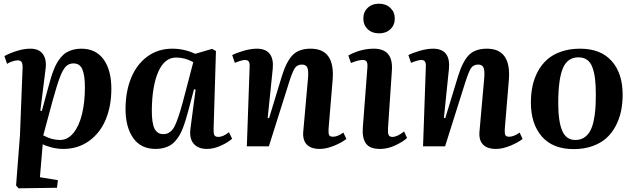

<svg xmlns="http://www.w3.org/2000/svg" viewBox="-20 -791 3429 1038"><path d="M87.9 -59.1 102.1 -423.8Q103 -445.8 96.9 -455.3Q90.8 -464.8 76.2 -464.8Q64 -464.8 46.9 -459.2Q29.8 -453.6 18.1 -445.8L3.9 -487.8Q30.8 -502.9 69.8 -515.4Q108.9 -527.8 145 -527.8Q191.4 -527.8 212.4 -497.8Q233.4 -467.8 226.1 -416L198.2 -192.9L206.1 -190.9L241.2 -319.8Q249 -349.1 255.4 -370.1Q261.7 -391.1 270.8 -414.3Q279.8 -437.5 289.3 -453.1Q298.8 -468.8 312 -484.1Q325.2 -499.5 340.6 -508.3Q356 -517.1 376 -522.5Q396 -527.8 419.9 -527.8Q498 -527.8 540 -470Q582 -412.1 582 -311Q582 -218.3 551.8 -145.3Q521.5 -72.3 461.7 -29.1Q401.9 14.2 321.8 14.2Q292.5 14.2 261.2 6.6Q230 -1 210.9 -11.2L195.8 167L293 183.1L288.1 224.1L80.1 227.1L66.9 211.9ZM377 -448.2Q352.1 -448.2 335.7 -431.2Q319.3 -414.1 303.5 -372.3Q287.6 -330.6 263.2 -242.2L213.9 -59.1Q259.8 -34.2 304.2 -34.2Q345.7 -34.2 376.5 -71.5Q407.2 -108.9 423.1 -172.9Q439 -236.8 439 -318.8Q439 -382.8 425.5 -415.5Q412.1 -448.2 377 -448.2Z M1147.5 -515.1 1134.8 -94.2Q1133.8 -70.3 1138.9 -60.5Q1144 -50.8 1160.6 -50.8Q1186.5 -50.8 1217.8 -76.2L1234.9 -41Q1213.4 -21.5 1174.6 -3.7Q1135.7 14.2 1098.6 14.2Q1050.8 14.2 1026.6 -14.6Q1002.4 -43.5 1009.8 -97.2L1037.6 -307.1L1028.8 -308.1L996.6 -187Q988.8 -159.2 982.9 -139.9Q977.1 -120.6 968.3 -97.7Q959.5 -74.7 950.4 -59.8Q941.4 -44.9 928.5 -29.5Q915.5 -14.2 900.4 -5.4Q885.3 3.4 865.5 8.8Q845.7 14.2 821.8 14.2Q741.2 14.2 700 -44.9Q658.7 -104 658.7 -201.2Q658.7 -295.4 688.7 -369.1Q718.8 -442.9 776.6 -485.4Q834.5 -527.8 911.6 -527.8Q976.6 -527.8 1035.6 -500L1126.5 -526.9ZM862.8 -65.9Q878.9 -65.9 890.6 -72Q902.3 -78.1 912.8 -90.8Q923.3 -103.5 933.6 -129.9Q943.8 -156.2 954.1 -189.7Q964.4 -223.1 978.5 -277.8L1024.9 -455.1Q979.5 -480 932.6 -480Q869.6 -480 835.9 -403.3Q802.2 -326.7 800.8 -196.8Q800.3 -127 814.9 -96.4Q829.6 -65.9 862.8 -65.9Z M1836.4 -74.2 1852.5 -40Q1829.6 -21 1786.9 -3.4Q1744.1 14.2 1709.5 14.2Q1660.6 14.2 1637.9 -10.3Q1615.2 -34.7 1619.6 -81.1L1645.5 -372.1Q1648.4 -411.6 1640.9 -426.8Q1633.3 -441.9 1612.3 -441.9Q1586.4 -441.9 1573.5 -422.1Q1560.5 -402.3 1541.5 -341.8L1433.6 0H1314.5L1329.6 -430.2Q1330.6 -449.2 1325 -458Q1319.3 -466.8 1304.7 -466.8Q1287.6 -466.8 1249.5 -451.2L1235.4 -493.2Q1254.9 -503.9 1295.2 -515.9Q1335.4 -527.8 1368.7 -527.8Q1416 -527.8 1437.7 -500.5Q1459.5 -473.1 1454.6 -419.9L1427.2 -153.8L1434.6 -151.9L1503.4 -377.9Q1527.8 -457.5 1561.5 -492.7Q1595.2 -527.8 1659.7 -527.8Q1792 -527.8 1778.3 -358.9L1756.3 -94.2Q1754.9 -70.3 1759.3 -61Q1763.7 -51.8 1780.3 -51.8Q1805.2 -51.8 1836.4 -74.2Z M2029.3 -771Q2066.4 -771 2090.3 -748.3Q2114.3 -725.6 2114.3 -690.9Q2114.3 -655.8 2090.8 -633.3Q2067.4 -610.8 2030.3 -610.8Q1991.2 -610.8 1967.8 -633.3Q1944.3 -655.8 1944.3 -690.9Q1944.3 -726.1 1967.8 -748.5Q1991.2 -771 2029.3 -771ZM1941.4 -100.1 1966.3 -426.8Q1967.8 -448.2 1962.4 -457.5Q1957 -466.8 1941.4 -466.8Q1915.5 -466.8 1877.4 -450.2L1863.3 -491.2Q1930.7 -527.8 2000.5 -527.8Q2107.4 -527.8 2098.6 -409.2L2077.6 -97.2Q2076.2 -71.8 2081.1 -61.3Q2085.9 -50.8 2101.6 -50.8Q2127 -50.8 2164.6 -80.1L2180.7 -44.9Q2158.2 -24.4 2117.2 -5.1Q2076.2 14.2 2034.7 14.2Q1979.5 14.2 1958.5 -15.1Q1937.5 -44.4 1941.4 -100.1Z M2789.1 -74.2 2805.2 -40Q2782.2 -21 2739.5 -3.4Q2696.8 14.2 2662.1 14.2Q2613.3 14.2 2590.6 -10.3Q2567.9 -34.7 2572.3 -81.1L2598.1 -372.1Q2601.1 -411.6 2593.5 -426.8Q2585.9 -441.9 2564.9 -441.9Q2539.1 -441.9 2526.1 -422.1Q2513.2 -402.3 2494.1 -341.8L2386.2 0H2267.1L2282.2 -430.2Q2283.2 -449.2 2277.6 -458Q2272 -466.8 2257.3 -466.8Q2240.2 -466.8 2202.1 -451.2L2188 -493.2Q2207.5 -503.9 2247.8 -515.9Q2288.1 -527.8 2321.3 -527.8Q2368.7 -527.8 2390.4 -500.5Q2412.1 -473.1 2407.2 -419.9L2379.9 -153.8L2387.2 -151.9L2456.1 -377.9Q2480.5 -457.5 2514.2 -492.7Q2547.9 -527.8 2612.3 -527.8Q2744.6 -527.8 2731 -358.9L2709 -94.2Q2707.5 -70.3 2711.9 -61Q2716.3 -51.8 2732.9 -51.8Q2757.8 -51.8 2789.1 -74.2Z M3081.1 15.1Q2968.8 15.1 2909.4 -53Q2850.1 -121.1 2850.1 -236.8Q2850.1 -284.7 2859.1 -326.7Q2868.2 -368.7 2888.4 -406Q2908.7 -443.4 2939 -470Q2969.2 -496.6 3014.6 -512.2Q3060.1 -527.8 3116.2 -527.8Q3227.1 -527.8 3286.6 -461.4Q3346.2 -395 3346.2 -278.8Q3346.2 -231.9 3337.4 -189.9Q3328.6 -147.9 3308.6 -109.9Q3288.6 -71.8 3258.3 -44.4Q3228 -17.1 3182.9 -1Q3137.7 15.1 3081.1 15.1ZM3090.3 -34.2Q3117.2 -34.2 3137 -46.6Q3156.7 -59.1 3168.9 -80.1Q3181.2 -101.1 3188.5 -133.3Q3195.8 -165.5 3198.5 -200Q3201.2 -234.4 3201.2 -278.8Q3201.2 -329.1 3197 -364.3Q3192.9 -399.4 3182.6 -427Q3172.4 -454.6 3153.6 -467.8Q3134.8 -481 3106.9 -481Q3047.4 -481 3022.7 -421.1Q2998 -361.3 2998 -233.9Q2998 -133.8 3019.5 -84Q3041 -34.2 3090.3 -34.2Z"/></svg>

Font: Literata SemiBold
Style: Italic
Weight: 650
Italic angle: -2.39999°
Designer: Latin by Veronika Burian and Jose Scaglione. Greek by Irene Vlachou. Cyrillic by Vera Evstafieva
Foundry: TypeTogether
Version: Version 3.021